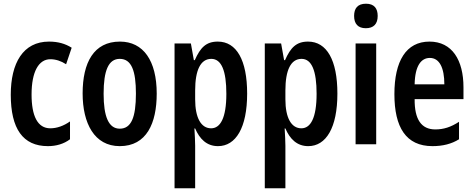

<svg xmlns="http://www.w3.org/2000/svg" viewBox="-20 -777 2550 1034"><path d="M238 10C283 10 324 -2 357 -27V-123C323 -99 286 -86 251 -86C182 -86 150 -153 150 -268C150 -392 189 -458 251 -458C280 -458 308 -449 336 -431L366 -520C331 -542 292 -553 244 -553C104 -553 38 -437 38 -267C38 -84 103 10 238 10Z M824 -273C824 -450 752 -553 626 -553C485 -553 425 -440 425 -274C425 -113 488 10 625 10C770 10 824 -114 824 -273ZM538 -272C538 -397 564 -460 625 -460C689 -460 712 -394 712 -273C712 -145 687 -84 625 -84C565 -84 538 -149 538 -272Z M1153 -553C1090 -553 1059 -521 1029 -453H1024L1008 -543H920V237H1031V8C1031 -17 1029 -49 1027 -85H1031C1055 -29 1093 10 1154 10C1250 10 1311 -89 1311 -273C1311 -453 1254 -553 1153 -553ZM1118 -460C1173 -460 1199 -395 1199 -272C1199 -140 1166 -86 1117 -86C1063 -86 1031 -142 1031 -242V-290C1031 -399 1060 -460 1118 -460Z M1639 -553C1576 -553 1545 -521 1515 -453H1510L1494 -543H1406V237H1517V8C1517 -17 1515 -49 1513 -85H1517C1541 -29 1579 10 1640 10C1736 10 1797 -89 1797 -273C1797 -453 1740 -553 1639 -553ZM1604 -460C1659 -460 1685 -395 1685 -272C1685 -140 1652 -86 1603 -86C1549 -86 1517 -142 1517 -242V-290C1517 -399 1546 -460 1604 -460Z M1951 -757C1906 -757 1887 -732 1887 -691C1887 -649 1908 -625 1950 -625C1992 -625 2014 -648 2014 -691C2014 -732 1995 -757 1951 -757ZM2006 -543H1895V0H2006Z M2293 -553C2167 -553 2104 -448 2104 -270C2104 -92 2166 10 2309 10C2365 10 2412 -2 2452 -27V-121C2407 -92 2369 -80 2324 -80C2249 -80 2212 -134 2213 -243H2476V-307C2476 -453 2415 -553 2293 -553ZM2295 -465C2347 -465 2373 -411 2373 -323H2213C2215 -423 2248 -465 2295 -465Z"/></svg>

Font: Noto Sans Hebrew ExtraCondensed SemiBold
Style: Regular
Weight: 600
Width: 2
Designer: Ben Nathan
Foundry: Google LLC
Version: Version 3.001